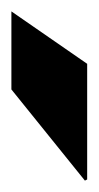

<svg xmlns="http://www.w3.org/2000/svg" viewBox="62 -827 173 337"><g transform="rotate(90 148.5 -658.5)"><path d="M0 -592 92 -725H295L297 -721L137 -592Z"/></g></svg>

Font: Archivo SemiBold Black
Style: Regular
Weight: 900
Version: Version 2.001